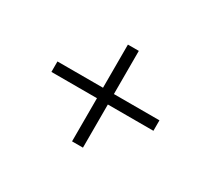

<svg xmlns="http://www.w3.org/2000/svg" viewBox="-95 -714 838 763"><g transform="rotate(30 324.0 -332.0)"><path d="M299 -110V-308H90V-356H299V-554H349V-356H558V-308H349V-110Z"/></g></svg>

Font: Geologica Roman Thin
Style: Regular
Weight: 250
Designer: Sindre Bremnes, Frode Helland
Foundry: Monokrom Skriftforlag AS
Version: Version 1.010;gftools[0.9.28]